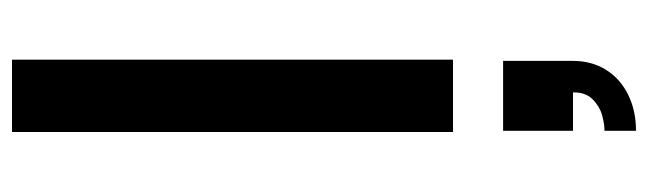

<svg xmlns="http://www.w3.org/2000/svg" viewBox="-400 -375 1080 320"><g transform="rotate(-90 140.0 -215.0)"><path d="M80 0V-735H200.5V0ZM82 252.5Q93.5 252.5 108 248.5Q122.5 244.5 134.2 233Q146 221.5 146 201.5Q146 201 146 200H82V83.5H198.5V200Q198.5 231.5 183.5 255.2Q168.5 279 142 292Q115.5 305 82 305Z"/></g></svg>

Font: Vela Sans Bd
Style: Bold
Weight: 700
Designer: Principal design: Mikhail Sharanda - project Manrope.
Design modification: Ravid Balaliev
Foundry: Mikhail Sharanda
Version: Version 1.001